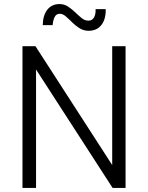

<svg xmlns="http://www.w3.org/2000/svg" viewBox="-20 -928 731 948"><path d="M91 0V-700H155L558 -76L534 -71V-700H600V0H536L134 -622L158 -627V0ZM418 -776Q393 -776 373 -788.5Q353 -801 336.5 -817.5Q320 -834 305 -847Q290 -860 275 -860Q258 -860 250 -844.5Q242 -829 240 -804H191Q192 -853 214 -880.5Q236 -908 274 -908Q297 -908 316 -895.5Q335 -883 351.5 -867Q368 -851 383.5 -838.5Q399 -826 416 -826Q435 -826 444 -841.5Q453 -857 452 -883H502Q503 -833 480.5 -804.5Q458 -776 418 -776Z"/></svg>

Font: SUSE Thin Light
Style: Regular
Weight: 300
Version: Version 1.000